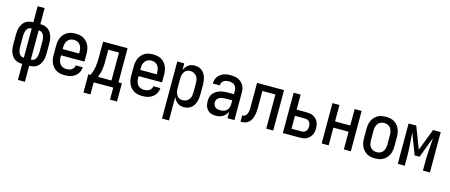

<svg xmlns="http://www.w3.org/2000/svg" viewBox="-54 -1455 5607 2390"><g transform="rotate(15 2750.0 -260.0)"><path d="M205 215V8H198Q174 8 149.5 1.5Q125 -5 105 -19.5Q85 -34 71.5 -55Q58 -76 49.5 -99Q41 -122 38 -147Q35 -172 35 -196V-324Q35 -348 38 -373Q41 -398 49.5 -421Q58 -444 71.5 -465Q85 -486 105 -500.5Q125 -515 149.5 -521.5Q174 -528 198 -528H205V-735H295V-528H302Q326 -528 350.5 -521.5Q375 -515 395 -500.5Q415 -486 428.5 -465Q442 -444 450.5 -421Q459 -398 462 -373Q465 -348 465 -324V-196Q465 -172 462 -147Q459 -122 450.5 -99Q442 -76 428.5 -55Q415 -34 395 -19.5Q375 -5 350.5 1.5Q326 8 302 8H295V215ZM198 -72H205V-448H198Q185 -448 172.5 -442Q160 -436 151.5 -425.5Q143 -415 138 -402.5Q133 -390 130 -377Q127 -364 126 -350.5Q125 -337 125 -324V-196Q125 -183 126 -169.5Q127 -156 130 -143Q133 -130 138 -117.5Q143 -105 151.5 -94.5Q160 -84 172.5 -78Q185 -72 198 -72ZM295 -72H302Q315 -72 327.5 -78Q340 -84 348.5 -94.5Q357 -105 362 -117.5Q367 -130 370 -143Q373 -156 374 -169.5Q375 -183 375 -196V-324Q375 -337 374 -350.5Q373 -364 370 -377Q367 -390 362 -402.5Q357 -415 348.5 -425.5Q340 -436 327.5 -442Q315 -448 302 -448H295Z M752 8Q725 8 698 3Q671 -2 647 -15Q623 -28 604.5 -48.5Q586 -69 574.5 -94Q563 -119 558.5 -146Q554 -173 554 -200V-320Q554 -347 558.5 -374Q563 -401 574 -425.5Q585 -450 603.5 -470.5Q622 -491 645.5 -504.5Q669 -518 696 -523Q723 -528 750 -528Q777 -528 804 -523Q831 -518 854.5 -504.5Q878 -491 896.5 -470.5Q915 -450 926 -425.5Q937 -401 941.5 -374Q946 -347 946 -320V-220H644V-200Q644 -176 649.5 -152.5Q655 -129 669 -110Q683 -91 705.5 -81.5Q728 -72 752 -72Q769 -72 786.5 -75.5Q804 -79 819 -88.5Q834 -98 843.5 -113.5Q853 -129 854 -146H944Q943 -123 935.5 -101Q928 -79 914.5 -60.5Q901 -42 882 -28.5Q863 -15 842 -6.5Q821 2 798 5Q775 8 752 8ZM856 -300V-320Q856 -344 851 -367Q846 -390 832 -409.5Q818 -429 796 -438.5Q774 -448 750 -448Q726 -448 704 -438.5Q682 -429 668 -409.5Q654 -390 649 -367Q644 -344 644 -320V-300Z M1034 155V-80H1062Q1075 -108 1084.5 -138.5Q1094 -169 1098.5 -200Q1103 -231 1104.5 -262.5Q1106 -294 1106 -325V-520H1422V-80H1466V155H1376V0H1124V155ZM1159 -80H1332V-440H1195V-325Q1195 -294 1194.5 -262.5Q1194 -231 1190 -200.5Q1186 -170 1178 -139.5Q1170 -109 1159 -80Z M1752 8Q1725 8 1698 3Q1671 -2 1647 -15Q1623 -28 1604.5 -48.5Q1586 -69 1574.5 -94Q1563 -119 1558.5 -146Q1554 -173 1554 -200V-320Q1554 -347 1558.5 -374Q1563 -401 1574 -425.5Q1585 -450 1603.5 -470.5Q1622 -491 1645.5 -504.5Q1669 -518 1696 -523Q1723 -528 1750 -528Q1777 -528 1804 -523Q1831 -518 1854.5 -504.5Q1878 -491 1896.5 -470.5Q1915 -450 1926 -425.5Q1937 -401 1941.5 -374Q1946 -347 1946 -320V-220H1644V-200Q1644 -176 1649.5 -152.5Q1655 -129 1669 -110Q1683 -91 1705.5 -81.5Q1728 -72 1752 -72Q1769 -72 1786.5 -75.5Q1804 -79 1819 -88.5Q1834 -98 1843.5 -113.5Q1853 -129 1854 -146H1944Q1943 -123 1935.5 -101Q1928 -79 1914.5 -60.5Q1901 -42 1882 -28.5Q1863 -15 1842 -6.5Q1821 2 1798 5Q1775 8 1752 8ZM1856 -300V-320Q1856 -344 1851 -367Q1846 -390 1832 -409.5Q1818 -429 1796 -438.5Q1774 -448 1750 -448Q1726 -448 1704 -438.5Q1682 -429 1668 -409.5Q1654 -390 1649 -367Q1644 -344 1644 -320V-300Z M2062 215V-520H2152V-432Q2160 -453 2173 -471.5Q2186 -490 2203.5 -503Q2221 -516 2243 -522Q2265 -528 2287 -528Q2312 -528 2336 -521Q2360 -514 2379.5 -498.5Q2399 -483 2412 -462Q2425 -441 2432.5 -417.5Q2440 -394 2443 -369.5Q2446 -345 2446 -320V-200Q2446 -175 2443 -150.5Q2440 -126 2432.5 -102.5Q2425 -79 2412 -58Q2399 -37 2379.5 -21.5Q2360 -6 2336 1Q2312 8 2287 8Q2265 8 2243 2Q2221 -4 2203.5 -17Q2186 -30 2173 -48.5Q2160 -67 2152 -88V215ZM2251 -72Q2274 -72 2296 -82Q2318 -92 2332 -111Q2346 -130 2351 -153.5Q2356 -177 2356 -200V-320Q2356 -343 2351 -366.5Q2346 -390 2332 -409Q2318 -428 2296 -438Q2274 -448 2251 -448Q2236 -448 2221 -444Q2206 -440 2193.5 -430.5Q2181 -421 2173 -408Q2165 -395 2160 -380.5Q2155 -366 2153.5 -350.5Q2152 -335 2152 -320V-200Q2152 -185 2153.5 -169.5Q2155 -154 2160 -139.5Q2165 -125 2173 -112Q2181 -99 2193.5 -89.5Q2206 -80 2221 -76Q2236 -72 2251 -72Z M2697 8Q2678 8 2658 4.5Q2638 1 2621 -8.5Q2604 -18 2590.5 -33Q2577 -48 2569 -66Q2561 -84 2557.5 -103.5Q2554 -123 2554 -142Q2554 -168 2560.5 -193.5Q2567 -219 2583 -239.5Q2599 -260 2621 -274Q2643 -288 2667.5 -296Q2692 -304 2717.5 -307Q2743 -310 2769 -310H2848V-355Q2848 -375 2841.5 -393.5Q2835 -412 2820.5 -425Q2806 -438 2787 -443Q2768 -448 2749 -448Q2731 -448 2713.5 -444.5Q2696 -441 2681.5 -431Q2667 -421 2658.5 -404.5Q2650 -388 2650 -370H2560V-371Q2560 -394 2566.5 -416.5Q2573 -439 2586 -458Q2599 -477 2618 -491Q2637 -505 2658.5 -513.5Q2680 -522 2702.5 -525Q2725 -528 2749 -528Q2773 -528 2797 -524.5Q2821 -521 2843.5 -511.5Q2866 -502 2884.5 -486Q2903 -470 2915.5 -449Q2928 -428 2933 -404Q2938 -380 2938 -355V0H2848V-83Q2838 -62 2822.5 -44Q2807 -26 2787 -14Q2767 -2 2744 3Q2721 8 2697 8ZM2733 -72Q2755 -72 2777 -78Q2799 -84 2816 -99Q2833 -114 2840.5 -136Q2848 -158 2848 -180V-230H2769Q2755 -230 2741 -229Q2727 -228 2713.5 -224.5Q2700 -221 2687.5 -215.5Q2675 -210 2664.5 -200.5Q2654 -191 2649 -178Q2644 -165 2644 -151Q2644 -134 2650.5 -118Q2657 -102 2669.5 -91Q2682 -80 2699 -76Q2716 -72 2733 -72Z M3016 0V-80Q3030 -80 3043.5 -86Q3057 -92 3066 -104Q3075 -116 3080 -130Q3085 -144 3087.5 -158.5Q3090 -173 3090 -187.5Q3090 -202 3090 -217V-520H3438V0H3348V-440H3180V-257Q3180 -235 3180 -213Q3180 -191 3177.5 -169Q3175 -147 3170.5 -125.5Q3166 -104 3157 -83.5Q3148 -63 3134 -46Q3120 -29 3101 -17.5Q3082 -6 3060 -3Q3038 0 3016 0Z M3562 0V-520H3652V-326H3780Q3802 -326 3824 -322.5Q3846 -319 3866 -309Q3886 -299 3902 -283.5Q3918 -268 3928 -248.5Q3938 -229 3942 -207Q3946 -185 3946 -163Q3946 -141 3942 -119Q3938 -97 3928 -77.5Q3918 -58 3902 -42.5Q3886 -27 3866 -17Q3846 -7 3824 -3.5Q3802 0 3780 0ZM3780 -80Q3796 -80 3811.5 -85.5Q3827 -91 3837.5 -103Q3848 -115 3852 -131Q3856 -147 3856 -163Q3856 -179 3852 -195Q3848 -211 3837.5 -223Q3827 -235 3811.5 -240.5Q3796 -246 3780 -246H3652V-80Z M4062 0V-520H4152V-308H4348V-520H4438V0H4348V-228H4152V0Z M4750 8Q4723 8 4696 3Q4669 -2 4645.5 -15.5Q4622 -29 4603.5 -49.5Q4585 -70 4574 -94.5Q4563 -119 4558.5 -146Q4554 -173 4554 -200V-320Q4554 -347 4558.5 -374Q4563 -401 4574 -425.5Q4585 -450 4603.5 -470.5Q4622 -491 4645.5 -504.5Q4669 -518 4696 -523Q4723 -528 4750 -528Q4777 -528 4804 -523Q4831 -518 4854.5 -504.5Q4878 -491 4896.5 -470.5Q4915 -450 4926 -425.5Q4937 -401 4941.5 -374Q4946 -347 4946 -320V-200Q4946 -173 4941.5 -146Q4937 -119 4926 -94.5Q4915 -70 4896.5 -49.5Q4878 -29 4854.5 -15.5Q4831 -2 4804 3Q4777 8 4750 8ZM4750 -72Q4774 -72 4796 -81.5Q4818 -91 4832 -110.5Q4846 -130 4851 -153Q4856 -176 4856 -200V-320Q4856 -344 4851 -367Q4846 -390 4832 -409.5Q4818 -429 4796 -438.5Q4774 -448 4750 -448Q4726 -448 4704 -438.5Q4682 -429 4668 -409.5Q4654 -390 4649 -367Q4644 -344 4644 -320V-200Q4644 -176 4649 -153Q4654 -130 4668 -110.5Q4682 -91 4704 -81.5Q4726 -72 4750 -72Z M5043 0V-520H5142L5250 -238L5358 -520H5457V0H5367V-104Q5367 -144 5368.5 -183.5Q5370 -223 5372.5 -263Q5375 -303 5378.5 -342.5Q5382 -382 5383 -422L5282 -156H5218L5117 -422Q5118 -382 5121.5 -342.5Q5125 -303 5127.5 -263Q5130 -223 5131.5 -183.5Q5133 -144 5133 -104V0Z"/></g></svg>

Font: Iosevka Term Medium
Style: Regular
Weight: 500
Monospace: yes
Designer: Belleve Invis
Foundry: Belleve Invis
Version: Version 26.3.1